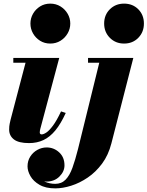

<svg xmlns="http://www.w3.org/2000/svg" viewBox="-20 -780 814 1060"><path d="M140.5 10Q82.5 10 56.5 -10.5Q30.5 -31 30.5 -64.5Q30.5 -83.5 33.5 -97.2Q36.5 -111 38.5 -119.5L121 -433.5H53.5V-460H307L202.5 -68.5Q201.5 -64.5 200.5 -59.5Q199.5 -54.5 199.5 -49.5Q199.5 -44 202 -41Q204.5 -38 210 -38Q220.5 -38 236.2 -48.5Q252 -59 272.5 -86.5Q293 -114 317 -165L343 -156.5Q316 -97 285.8 -60.2Q255.5 -23.5 220 -6.8Q184.5 10 140.5 10ZM257.5 -539.5Q226 -539.5 201.2 -555Q176.5 -570.5 162.2 -595.8Q148 -621 148 -650Q148 -679 162.2 -704Q176.5 -729 201.2 -744.5Q226 -760 257.5 -760Q289 -760 314 -744.5Q339 -729 353.5 -704Q368 -679 368 -650Q368 -621 353.5 -595.8Q339 -570.5 314 -555Q289 -539.5 257.5 -539.5ZM285 260Q232 260 198 240.2Q164 220.5 148 192.2Q132 164 132 138.5Q132 108 147 84.5Q162 61 186.2 47.5Q210.5 34 237.5 34Q277 34 306.5 61Q336 88 336 133Q336 167 308 194.8Q280 222.5 236 222.5Q195.5 222.5 164.2 199.2Q133 176 133 138.5H159Q159 167.5 178.2 189Q197.5 210.5 226.5 222.8Q255.5 235 284.5 235Q319.5 235 342 212Q364.5 189 380 146Q395.5 103 410.5 43.5L528 -433.5H466V-460H716L595 11.5Q578.5 76 543.8 123Q509 170 464.5 200.2Q420 230.5 373.2 245.2Q326.5 260 285 260ZM665 -539.5Q618 -539.5 586.5 -571.2Q555 -603 555 -650Q555 -697.5 586.5 -728.8Q618 -760 665 -760Q712.5 -760 743.5 -728.8Q774.5 -697.5 774.5 -650Q774.5 -603 743.5 -571.2Q712.5 -539.5 665 -539.5Z"/></svg>

Font: Bodoni Moda 9pt Black
Style: Italic
Weight: 900
Italic angle: -13°
Designer: Owen Earl
Foundry: indestructible type
Version: Version 2.004